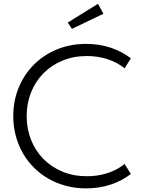

<svg xmlns="http://www.w3.org/2000/svg" viewBox="-20 -1000 761 1034"><path d="M51.4 -374.5Q51.4 -457.3 80.7 -528.2Q110 -599.1 162.3 -651.6Q214.5 -704.1 286.6 -733.9Q358.6 -763.6 443.6 -763.6Q514.5 -763.6 576.1 -743.2Q637.7 -722.7 685 -685.9L650.9 -632.3Q610.9 -664.5 558.9 -681.4Q506.8 -698.2 448.2 -698.2Q375.5 -698.2 315.7 -673.2Q255.9 -648.2 213.2 -604.5Q170.5 -560.9 147 -501.8Q123.6 -442.7 123.6 -374.5Q123.6 -306.4 147 -247.3Q170.5 -188.2 213.2 -144.5Q255.9 -100.9 315.7 -75.9Q375.5 -50.9 448.2 -50.9Q506.8 -50.9 558.9 -67.7Q610.9 -84.5 650.9 -116.8L685 -63.2Q637.7 -26.4 576.1 -5.9Q514.5 14.5 443.6 14.5Q386.8 14.5 335.7 0.9Q284.5 -12.7 241.1 -37.5Q197.7 -62.3 162.5 -97.5Q127.3 -132.7 102.7 -175.9Q78.2 -219.1 64.8 -269.3Q51.4 -319.5 51.4 -374.5ZM507.7 -979.5 536.8 -925.9 367.3 -844.5 345 -878.6Z"/></svg>

Font: Spartan
Style: Regular
Weight: 400
Designer: Matt Bailey, Mirko Velimirovic
Foundry: Matt Bailey
Version: Version 1.005